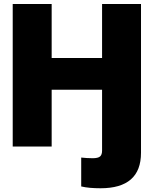

<svg xmlns="http://www.w3.org/2000/svg" viewBox="-20 -748 785 980"><path d="M394.5 203.6V56.2Q407.7 57.6 422.4 58.6Q437 59.6 452.6 59.6Q480 59.6 490.5 50.8Q501 42 501 20.5V-60.5H699.7V31.7Q699.7 122.6 647.9 167.7Q596.2 212.9 493.2 212.9Q464.8 212.9 439.7 210.7Q414.6 208.5 394.5 203.6ZM44.9 0V-727.5H243.7V-452.1H501V-727.5H699.7V0H501V-290H243.7V0Z"/></svg>

Font: Inter 18pt Black
Style: Regular
Weight: 900
Designer: Rasmus Andersson
Foundry: rsms
Version: Version 4.001;git-66647c0bb